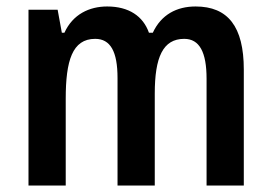

<svg xmlns="http://www.w3.org/2000/svg" viewBox="-20 -573 838 593"><path d="M584 -553C526 -553 478 -528 452 -472H440C422 -523 378 -553 311 -553C256 -553 205 -529 179 -472H171L158 -543H68V0H183V-268C183 -385 203 -453 274 -453C321 -453 343 -414 343 -332V0H458V-284C458 -396 483 -453 549 -453C596 -453 618 -412 618 -330V0H733V-358C733 -491 684 -553 584 -553Z"/></svg>

Font: Noto Sans Sinhala UI Condensed SemiBold
Style: Regular
Weight: 600
Width: 3
Designer: Jelle Bosma - Monotype Design Team
Foundry: Monotype Imaging Inc.
Version: Version 2.006